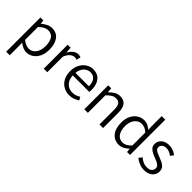

<svg xmlns="http://www.w3.org/2000/svg" viewBox="68 -1627 2749 2749"><g transform="rotate(45 1442.5 -253.0)"><path d="M85 208V-485H145L151 -427H154Q187 -455 227.5 -476Q268 -497 311 -497Q406 -497 454.5 -429.5Q503 -362 503 -250Q503 -167 474 -108.5Q445 -50 396.5 -19Q348 12 293 12Q259 12 224.5 -3Q190 -18 155 -45L157 41V208ZM281 -50Q345 -50 386.5 -103.5Q428 -157 428 -249Q428 -332 397 -383.5Q366 -435 294 -435Q262 -435 228.5 -417.5Q195 -400 157 -365V-103Q192 -74 224 -62Q256 -50 281 -50Z M637 0V-485H697L703 -396H706Q731 -442 766.5 -469.5Q802 -497 844 -497Q874 -497 894 -487L880 -423Q868 -427 858.5 -429Q849 -431 834 -431Q803 -431 769 -405Q735 -379 709 -316V0Z M1159 12Q1096 12 1043.5 -18.5Q991 -49 960 -105.5Q929 -162 929 -242Q929 -321 960 -378Q991 -435 1040.5 -466Q1090 -497 1146 -497Q1237 -497 1287 -436Q1337 -375 1337 -270Q1337 -244 1334 -226H999Q1002 -167 1025.5 -127Q1049 -87 1086.5 -67Q1124 -47 1168 -47Q1204 -47 1234 -57.5Q1264 -68 1291 -86L1318 -38Q1287 -18 1248.5 -3Q1210 12 1159 12ZM1147 -438Q1114 -438 1083 -421Q1052 -404 1029.5 -369Q1007 -334 1001 -279H1272Q1272 -357 1239 -397.5Q1206 -438 1147 -438Z M1459 0V-485H1519L1525 -413H1528Q1563 -448 1602 -472.5Q1641 -497 1691 -497Q1768 -497 1803.5 -449Q1839 -401 1839 -308V0H1766V-299Q1766 -369 1743.5 -401Q1721 -433 1670 -433Q1632 -433 1601 -413.5Q1570 -394 1531 -355V0Z M2165 12Q2075 12 2020.5 -54Q1966 -120 1966 -242Q1966 -320 1995.5 -377.5Q2025 -435 2073 -466Q2121 -497 2177 -497Q2219 -497 2250.5 -481.5Q2282 -466 2315 -440L2312 -524V-714H2384V0H2324L2318 -59H2315Q2287 -30 2248.5 -9Q2210 12 2165 12ZM2181 -50Q2216 -50 2247.5 -67.5Q2279 -85 2312 -119V-382Q2279 -411 2249 -423Q2219 -435 2188 -435Q2147 -435 2113.5 -410.5Q2080 -386 2060.5 -342.5Q2041 -299 2041 -242Q2041 -153 2077.5 -101.5Q2114 -50 2181 -50Z M2678 12Q2626 12 2579 -7.5Q2532 -27 2498 -55L2535 -104Q2566 -78 2600.5 -61.5Q2635 -45 2681 -45Q2731 -45 2756 -69Q2781 -93 2781 -126Q2781 -152 2764 -169.5Q2747 -187 2721.5 -199.5Q2696 -212 2668 -222Q2634 -234 2600 -251Q2566 -268 2543.5 -294Q2521 -320 2521 -361Q2521 -418 2564.5 -457.5Q2608 -497 2686 -497Q2729 -497 2767.5 -481Q2806 -465 2833 -443L2798 -396Q2773 -414 2746 -426.5Q2719 -439 2686 -439Q2638 -439 2615 -416.5Q2592 -394 2592 -365Q2592 -341 2607.5 -325.5Q2623 -310 2648 -299Q2673 -288 2701 -277Q2737 -264 2771.5 -247.5Q2806 -231 2829 -204Q2852 -177 2852 -130Q2852 -72 2807 -30Q2762 12 2678 12Z"/></g></svg>

Font: Assistant
Style: Regular
Weight: 400
Designer: Hebrew By Ben Nathan, Latin by Paul Hunt
Version: Version 3.000